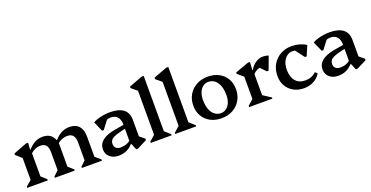

<svg xmlns="http://www.w3.org/2000/svg" viewBox="-30 -1500 4342 2247"><g transform="rotate(-20 2141.5 -376.0)"><path d="M713 0V-15L790 -88L774 -59V-293Q774 -354 751 -382.5Q728 -411 679 -411Q640 -411 603.5 -394Q567 -377 538 -345V-408H552Q597 -457 641.5 -479Q686 -501 739 -501Q815 -501 855.5 -455.5Q896 -410 896 -325V-58L880 -87L964 -15V0ZM33 0V-15L118 -87L102 -59V-386L145 -309L30 -411V-429L197 -493H223L217 -408H224V-58L209 -87L289 -15V0ZM377 0V-15L454 -88L438 -59V-293Q438 -354 416 -382.5Q394 -411 346 -411Q268 -411 209 -345V-408H222Q268 -457 310.5 -479Q353 -501 406 -501Q480 -501 520 -455.5Q560 -410 560 -325V-58L544 -87L624 -15V0ZM507 -294V-380H560V-294Z M1386 12 1355 -65H1344V-309Q1344 -373 1315 -406.5Q1286 -440 1230 -440Q1200 -440 1172.5 -427Q1145 -414 1128 -391L1132 -478H1219L1106 -329H1085L1031 -452Q1056 -467 1091 -478Q1126 -489 1165 -495Q1204 -501 1243 -501Q1354 -501 1410.5 -457Q1467 -413 1467 -325V-90L1425 -154L1530 -68V-50L1407 12ZM1168 13Q1103 13 1061 -23.5Q1019 -60 1019 -119Q1019 -252 1232 -289L1375 -313V-266L1278 -243Q1206 -225 1176 -202.5Q1146 -180 1146 -141Q1146 -107 1167 -88.5Q1188 -70 1225 -70Q1306 -70 1359 -123V-65H1346Q1310 -25 1266.5 -6Q1223 13 1168 13Z M1571 0V-15L1656 -90L1640 -62V-658L1683 -588L1568 -684V-702L1736 -765H1762V-61L1747 -89L1831 -15V0Z M1877 0V-15L1962 -90L1946 -62V-658L1989 -588L1874 -684V-702L2042 -765H2068V-61L2053 -89L2137 -15V0Z M2452 13Q2373 13 2314 -18.5Q2255 -50 2221.5 -106.5Q2188 -163 2188 -237Q2188 -315 2223 -374Q2258 -433 2319.5 -467Q2381 -501 2460 -501Q2539 -501 2598.5 -469.5Q2658 -438 2691 -381.5Q2724 -325 2724 -250Q2724 -173 2689 -113.5Q2654 -54 2593 -20.5Q2532 13 2452 13ZM2464 -46Q2503 -46 2532.5 -68.5Q2562 -91 2578.5 -131Q2595 -171 2595 -224Q2595 -292 2577 -340Q2559 -388 2526 -414.5Q2493 -441 2448 -441Q2409 -441 2379.5 -418.5Q2350 -396 2333.5 -356Q2317 -316 2317 -263Q2317 -196 2335 -147.5Q2353 -99 2386 -72.5Q2419 -46 2464 -46Z M2796 0V-15L2881 -90L2865 -62V-385L2908 -317L2793 -415V-433L2960 -493H2986L2980 -392H2987V-61L2972 -89L3086 -15V0ZM2977 -327 2972 -392H2985Q3013 -443 3057 -472Q3101 -501 3148 -501Q3186 -501 3218 -488L3156 -322H3135L3037 -424L3133 -400Q3081 -400 3040 -380.5Q2999 -361 2977 -327Z M3479 13Q3407 13 3351 -17.5Q3295 -48 3263.5 -102Q3232 -156 3232 -225Q3232 -307 3267 -368.5Q3302 -430 3364 -465.5Q3426 -501 3506 -501Q3555 -501 3601 -488Q3647 -475 3685 -451L3632 -327H3611L3502 -471H3585V-402Q3553 -441 3497 -441Q3456 -441 3425 -417.5Q3394 -394 3377 -353Q3360 -312 3360 -257Q3360 -168 3403 -118Q3446 -68 3524 -68Q3605 -68 3659 -121L3685 -97Q3655 -45 3600.5 -16Q3546 13 3479 13Z M4121 12 4090 -65H4079V-309Q4079 -373 4050 -406.5Q4021 -440 3965 -440Q3935 -440 3907.5 -427Q3880 -414 3863 -391L3867 -478H3954L3841 -329H3820L3766 -452Q3791 -467 3826 -478Q3861 -489 3900 -495Q3939 -501 3978 -501Q4089 -501 4145.5 -457Q4202 -413 4202 -325V-90L4160 -154L4265 -68V-50L4142 12ZM3903 13Q3838 13 3796 -23.5Q3754 -60 3754 -119Q3754 -252 3967 -289L4110 -313V-266L4013 -243Q3941 -225 3911 -202.5Q3881 -180 3881 -141Q3881 -107 3902 -88.5Q3923 -70 3960 -70Q4041 -70 4094 -123V-65H4081Q4045 -25 4001.5 -6Q3958 13 3903 13Z"/></g></svg>

Font: Platypi Light Medium
Style: Regular
Weight: 500
Version: Version 1.200